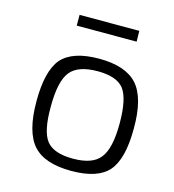

<svg xmlns="http://www.w3.org/2000/svg" viewBox="-102 -747 766 845"><g transform="rotate(15 281.0 -324.5)"><path d="M157 -612V-661H429L430 -612ZM465 -438Q518 -378 517 -239Q517 -101 468 -44Q419 12 299 12Q177 12 125 -46Q72 -105 72 -245Q72 -383 120 -440Q170 -497 291 -497Q412 -497 465 -438ZM175 -399Q139 -355 139 -239Q138 -126 171 -84Q204 -42 292 -42Q381 -42 415 -86Q451 -130 451 -245Q451 -358 418 -401Q385 -442 299 -442Q210 -442 175 -399Z"/></g></svg>

Font: Taylor Sans Light
Style: Regular
Weight: 300
Italic angle: -8°
Designer: Natanael Gama
Version: Version 1.001 September 8, 2015